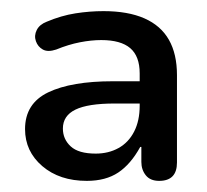

<svg xmlns="http://www.w3.org/2000/svg" viewBox="-20 -734 372 345"><path d="M136 -409Q87 -409 56 -435.5Q25 -462 25 -502Q25 -548 66.5 -568Q108 -588 183 -588H240V-548H186Q138 -548 115.5 -537Q93 -526 93 -503Q93 -484 107 -471Q121 -458 152 -458Q175 -458 193 -468Q211 -478 221 -497.5Q231 -517 231 -544V-602Q231 -633 214 -647.5Q197 -662 162 -662Q144 -662 123.5 -658Q103 -654 81 -645Q66 -640 57 -645Q48 -650 44.5 -660Q41 -670 46 -680Q51 -690 64 -695Q90 -706 115.5 -710Q141 -714 166 -714Q210 -714 239.5 -701Q269 -688 283.5 -662.5Q298 -637 298 -599V-442Q298 -409 266 -409Q250 -409 242 -419Q234 -429 234 -443V-470H232Q215 -439 192.5 -424Q170 -409 136 -409Z"/></svg>

Font: Nunito SemiBold
Style: Regular
Weight: 600
Designer: Vernon Adams
Foundry: Vernon Adams
Version: Version 3.602